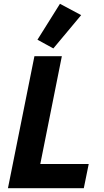

<svg xmlns="http://www.w3.org/2000/svg" viewBox="-20 -995 550 1015"><path d="M423 0H22L162 -698H307L193 -128H449ZM409 -915 262 -739 178 -785 297 -975Z"/></svg>

Font: IBM Plex Sans Var
Style: Italic
Weight: 400
Italic angle: -11.31°
Designer: Mike Abbink, Paul van der Laan, Pieter van Rosmalen
Foundry: Bold Monday
Version: Version 1.001